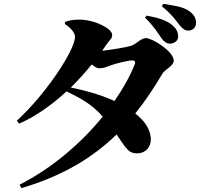

<svg xmlns="http://www.w3.org/2000/svg" viewBox="-20 -889 1040 998"><path d="M348 -434C388 -473 424 -514 457 -554C472 -542 485 -534 495 -534C517 -534 531 -540 552 -548C577 -558 646 -575 667 -575C680 -575 686 -569 680 -554C656 -493 620 -429 575 -364C497 -400 405 -423 348 -434ZM317 -764C348 -745 370 -718 370 -698C370 -630 221 -402 68 -262L79 -246C170 -286 253 -347 326 -414C395 -380 455 -350 514 -283C402 -145 251 -15 82 71L91 89C304 26 459 -67 586 -190C635 -119 647 -90 696 -92C736 -93 766 -124 764 -169C761 -221 729 -263 683 -299C734 -362 780 -431 824 -506C838 -530 883 -545 883 -574C883 -622 771 -691 739 -691C714 -691 691 -663 667 -653C645 -644 557 -630 511 -625C519 -636 526 -646 533 -657C551 -684 563 -686 563 -709C563 -739 474 -787 393 -787C356 -787 338 -782 318 -775ZM734 -797C782 -750 799 -719 819 -691C834 -670 850 -661 866 -662C891 -664 908 -681 906 -702C904 -725 897 -740 876 -758C844 -786 794 -798 742 -808ZM821 -857C877 -810 891 -787 908 -765C926 -742 940 -729 961 -730C984 -731 1000 -748 999 -773C998 -798 985 -817 961 -833C929 -854 891 -859 829 -869Z"/></svg>

Font: Noto Serif CJK JP Black
Style: Regular
Weight: 900
Designer: Ryoko NISHIZUKA 西塚涼子 (kana & ideographs); Frank Grießhammer (Latin, Greek & Cyrillic); Wenlong ZHANG 张文龙 (bopomofo); San
Foundry: Adobe Systems Incorporated
Version: Version 1.001;PS 1.001;hotconv 16.6.54;makeotf.lib2.5.65590